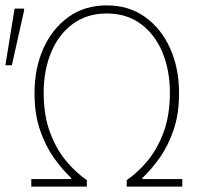

<svg xmlns="http://www.w3.org/2000/svg" viewBox="-40 -692 742 712"><path d="M76 0V-28H224V-32Q190 -64 159 -108Q128 -152 108 -211Q88 -270 88 -346Q88 -439 121 -512.5Q154 -586 214 -629Q274 -672 356 -672Q438 -672 498 -629Q558 -586 591 -512.5Q624 -439 624 -346Q624 -270 604 -211Q584 -152 553 -108Q522 -64 488 -32V-28H636V0H430V-24Q471 -52 507.5 -96Q544 -140 567 -202.5Q590 -265 590 -348Q590 -431 562.5 -497.5Q535 -564 482.5 -603Q430 -642 356 -642Q282 -642 229.5 -603Q177 -564 149.5 -497.5Q122 -431 122 -348Q122 -265 145 -202.5Q168 -140 204.5 -96Q241 -52 282 -24V0ZM-20 -450 14 -660H48L50 -656L4 -450Z"/></svg>

Font: SourceSans3VF
Style: Regular
Weight: 200
Designer: Paul D. Hunt
Foundry: Adobe
Version: Version 3.052;hotconv 1.1.0;makeotfexe 2.6.0